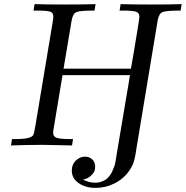

<svg xmlns="http://www.w3.org/2000/svg" viewBox="-20 -703 898 928"><path d="M33.2 0 38.1 -30.8H49.8Q95.7 -30.8 115.2 -35.9Q134.8 -41 139.9 -49.1Q145 -57.1 148.9 -84Q149.9 -90.8 150.9 -94.2L233.9 -591.8Q237.8 -615.7 237.8 -623Q237.8 -642.1 221.9 -647Q206.1 -651.9 157.2 -651.9H142.1L147 -683.1Q195.8 -681.2 293.9 -681.2Q393.1 -681.2 441.9 -683.1L437 -651.9H429.2Q367.2 -651.9 349.6 -644.5Q332 -637.2 326.2 -604L287.1 -371.1H612.8Q614.7 -380.9 625.5 -443.8Q636.2 -506.8 645 -561.5Q653.8 -616.2 653.8 -622.1Q653.8 -641.1 637 -646.5Q620.1 -651.9 569.8 -651.9H558.1L563 -683.1Q611.8 -681.2 710 -681.2Q809.1 -681.2 857.9 -683.1L853 -651.9H851.1Q785.2 -651.9 766.6 -645Q748 -638.2 742.2 -605L638.2 22Q638.2 24.9 636.5 33.9Q634.8 43 634.3 45.9Q633.8 48.8 632.3 56.4Q630.9 64 629.9 66.9Q628.9 69.8 627 76.9Q625 84 623.5 87.9Q622.1 91.8 619.1 97.9Q616.2 104 613 108.9Q609.9 113.8 606 120.1Q579.1 160.2 535.2 182.6Q491.2 205.1 442.9 205.1Q393.1 205.1 360.1 182.1Q327.1 159.2 327.1 121.1Q327.1 91.3 346.7 72.8Q366.2 54.2 391.1 54.2Q412.1 54.2 426 67.6Q439.9 81.1 439.9 102.1Q439.9 110.8 437.5 120.8Q435.1 130.9 420.4 145.5Q405.8 160.2 380.9 165Q410.6 180.2 440.9 180.2Q454.1 180.2 465.6 176.5Q477.1 172.9 486.1 168Q495.1 163.1 502.4 155Q509.8 147 514.9 139.4Q520 131.8 524.4 120.8Q528.8 109.9 532 102.5Q535.2 95.2 537.1 83.5Q539.1 71.8 540 66.9Q541 62 542.5 53Q543.9 43.9 543.9 43L590.8 -235.8Q604 -311 607.9 -339.8H282.2L237.8 -73.2Q236.8 -69.3 236.8 -61Q236.8 -43 253.9 -36.9Q271 -30.8 320.8 -30.8H333L328.1 0Q202.1 -2.9 187 -2.9Q110.4 -2.9 33.2 0Z"/></svg>

Font: CMU Serif Extra
Style: RomanSlanted
Weight: 500
Italic angle: -9.46001°
Version: Version 0.7.0